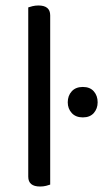

<svg xmlns="http://www.w3.org/2000/svg" viewBox="-20 -675 376 700"><path d="M163 -2Q158 0 148 2.5Q138 5 126 5Q83 5 83 -31V-648Q88 -650 98.5 -652.5Q109 -655 120 -655Q163 -655 163 -619ZM227 -302Q227 -326 241.5 -342Q256 -358 282 -358Q308 -358 322 -342Q336 -326 336 -302Q336 -279 322 -263Q308 -247 282 -247Q256 -247 241.5 -263Q227 -279 227 -302Z"/></svg>

Font: Baloo Da 2
Style: Regular
Weight: 400
Designer: Noopur Datye, Sulekha Rajkumar and Ek Type
Foundry: Ek Type
Version: Version 1.640;hotconv 1.0.111;makeotfexe 2.5.65597; ttfautoh